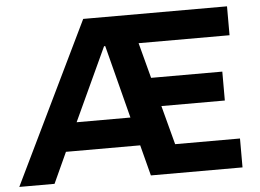

<svg xmlns="http://www.w3.org/2000/svg" viewBox="-55 -750 1104 814"><g transform="rotate(-5 497.5 -343.0)"><path d="M-5 0 327 -686H939V-563H552L592 -412H895V-289H625L669 -123H945V0H555L521 -131H205L145 0ZM261 -252H490L410 -563H405Z"/></g></svg>

Font: Archivo VF Beta
Style: Regular
Weight: 400
Designer: Hector Gatti
Foundry: Omnibus-Type
Version: Version 1.002